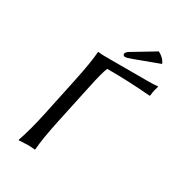

<svg xmlns="http://www.w3.org/2000/svg" viewBox="-192 -946 998 1074"><g transform="rotate(30 307.0 -408.5)"><path d="M519.5 -819.8Q558.1 -799.8 570.3 -768.1L414.1 -710Q383.3 -697.8 369.6 -698.2Q363.3 -698.2 359.9 -702.6Q356.4 -707 357.4 -712.9Q359.9 -723.6 377 -733.9ZM279.8 -444.8 227.5 -200.2Q199.2 -66.4 194.8 0L193.4 2.9Q176.8 0 142.1 0L89.4 2.9L87.9 0Q115.7 -79.1 141.6 -200.2L193.4 -444.8Q221.7 -577.6 226.1 -645L227.5 -647.9Q245.1 -645 279.3 -645H552.2Q588.4 -645 612.8 -647.9L614.3 -645Q606.4 -617.2 606 -616.2Q602.5 -599.1 601.1 -583L598.1 -579.1Q452.1 -591.3 318.4 -590.8Q304.7 -563 279.8 -444.8Z"/></g></svg>

Font: Linux Biolinum
Style: Italic
Weight: 400
Italic angle: -12°
Designer: Philipp H. Poll
Foundry: Philipp H. Poll
Version: Version 1.1.3 ; ttfautohint (v0.9)